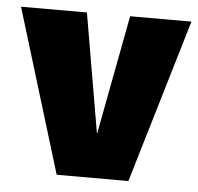

<svg xmlns="http://www.w3.org/2000/svg" viewBox="-59 -579 644 624"><g transform="rotate(5 263.0 -267.0)"><path d="M382 0H148L-15 -534H200L267 -143L341 -534H541Z"/></g></svg>

Font: Trujillo Black
Style: Regular
Weight: 900
Designer: Fira Sans original fonts by bBox Type GmbH, Carrois Corporate GbR, & Edenspiekermann AG / Changes by Cristiano Sobral
Foundry: Fira Sans original fonts by bBox Type GmbH, Carrois Corporate GbR, & Edenspiekermann AG / Changes by Cristiano Sobral
Version: Version 4.301;July 28, 2020;FontCreator 13.0.0.2655 64-bit